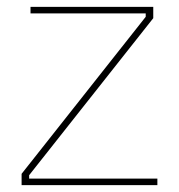

<svg xmlns="http://www.w3.org/2000/svg" viewBox="-20 -540 522 560"><path d="M43 0H439V-19H65V-29L427 -487V-520H69V-501H405V-491L43 -33Z"/></svg>

Font: Fixel Text Thin
Style: Regular
Weight: 100
Width: 4
Designer: AlfaBravo + MacPaw
Foundry: Kyrylo Tkachov, Marchela Mozhyna, Serhii Makarenko, Maria Weinstein, Zakhar Kryvoshyya
Version: Version 1.211